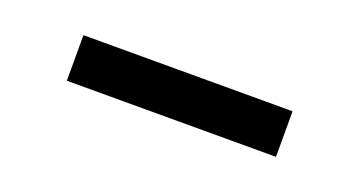

<svg xmlns="http://www.w3.org/2000/svg" viewBox="-23 -440 541 289"><g transform="rotate(20 247.5 -295.5)"><path d="M80 -332H415V-259H80Z"/></g></svg>

Font: Uncut Sans VF
Style: Regular
Weight: 400
Designer: Kasper Nordkvist
Foundry: Uncut Type
Version: Version 1.100;FEAKit 1.0